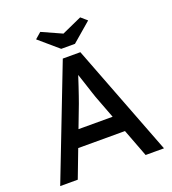

<svg xmlns="http://www.w3.org/2000/svg" viewBox="-157 -1011 1014 1130"><g transform="rotate(-20 350.0 -446.5)"><path d="M25 0 296 -700H406L675 0H560L400 -422Q397 -429 388.5 -456Q380 -483 369 -516Q358 -549 349 -576.5Q340 -604 337 -612L360 -613Q354 -596 345.5 -570Q337 -544 327.5 -515Q318 -486 309 -460.5Q300 -435 294 -418L135 0ZM145 -174 185 -278H503L549 -174ZM307 -757 187 -860 225 -893 365 -830H335L475 -893L513 -860L393 -757Z"/></g></svg>

Font: Lexend Medium
Style: Regular
Weight: 500
Designer: Bonnie Shaver-Troup, Thomas Jockin
Foundry: Lexend
Version: Version 1.005